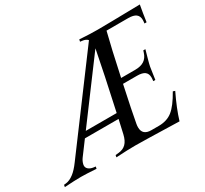

<svg xmlns="http://www.w3.org/2000/svg" viewBox="-172 -947 1243 1165"><g transform="rotate(-30 450.0 -364.5)"><path d="M692.9 -366.2H594.7Q557.1 -191.4 543.9 -116.7Q541.5 -105 541.5 -91.8Q541.5 -36.6 603 -36.6H655.3Q712.9 -36.6 751.5 -67.4Q790 -98.1 833.5 -175.8L847.7 -170.9Q801.3 -75.2 777.8 2.4Q520.5 -4.9 472.2 -4.9Q419.4 -4.9 336.9 0L339.8 -14.6L361.3 -16.6Q394 -19.5 414.1 -39.6Q434.1 -59.6 443.4 -100.1Q459.5 -171.4 464.8 -195.3H229L158.2 -100.1Q146.5 -84 141.6 -64Q137.2 -43.9 150.4 -31.5Q163.6 -19 187.5 -16.1L200.7 -14.6L197.8 0Q124 -4.9 91.3 -4.9Q50.8 -4.9 -24.4 0L-21.5 -14.6L-7.3 -16.1Q19.5 -19 47.9 -41Q73.2 -60.1 102.5 -100.1L548.3 -699.2Q536.1 -713.4 509.8 -716.3L496.6 -717.8L499.5 -732.4Q573.2 -727.5 625.5 -727.5Q686 -727.5 923.8 -732.4Q913.1 -674.3 905.3 -618.2H890.6L892.1 -631.8Q892.6 -635.3 892.6 -642.1Q892.6 -669.4 875.2 -682.6Q857.9 -695.8 821.3 -695.8H669.4Q642.6 -590.8 602.5 -402.8H700.7Q740.7 -402.8 764.4 -418.5Q788.1 -434.1 798.3 -466.8L802.7 -480.5H817.4Q812.5 -462.4 805.7 -439Q798.8 -415.5 797.4 -408.9Q795.9 -402.3 793 -392.1Q790 -381.8 789.1 -374.3Q788.1 -366.7 786.6 -357.9Q785.2 -349.1 782.2 -328.6Q779.3 -308.1 776.4 -288.6H761.7L763.2 -302.2Q763.7 -306.2 763.7 -313.5Q763.7 -340.3 746.6 -353.3Q729.5 -366.2 692.9 -366.2ZM556.6 -632.3Q556.6 -632.8 556.9 -634Q557.1 -635.3 557.1 -636.2L256.3 -231.9H472.7Q528.3 -484.4 556.6 -632.3Z"/></g></svg>

Font: Flanker
Style: Italic
Weight: 400
Italic angle: -12°
Designer: Flanker
Version: Version 2.027